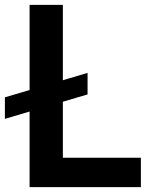

<svg xmlns="http://www.w3.org/2000/svg" viewBox="-49 -765 612 785"><path d="M72 -309 -29 -279V-367L72 -397V-745H208V-437L309 -467V-379L208 -349V-120H527V0H72Z"/></svg>

Font: Evergrow Sans
Style: Bold
Weight: 700
Foundry: 10Web
Version: Version 1.000